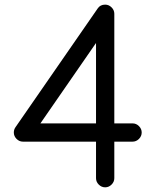

<svg xmlns="http://www.w3.org/2000/svg" viewBox="-20 -801 665 821"><path d="M78.1 -195.3Q62.5 -195.3 50.8 -207Q39.1 -218.8 39.1 -234.4Q39.1 -247.1 46.4 -257.3L397.9 -765.1Q408.7 -781.2 429.7 -781.2Q445.3 -781.2 457 -769.5Q468.8 -757.8 468.8 -742.2V-273.4H546.9Q562.5 -273.4 574.2 -261.7Q585.9 -250 585.9 -234.4Q585.9 -218.8 574.2 -207Q562.5 -195.3 546.9 -195.3H468.8V-39.1Q468.8 -23.4 457 -11.7Q445.3 0 429.7 0Q414.1 0 402.3 -11.7Q390.6 -23.4 390.6 -39.1V-195.3ZM390.6 -273.4V-617.2L152.8 -273.4Z"/></svg>

Font: Comfortaa
Style: Regular
Weight: 400
Designer: Johan Aakerlund
Foundry: Johan Aakerlund
Version: Version 2.001; ttfautohint (v1.4.1)